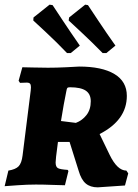

<svg xmlns="http://www.w3.org/2000/svg" viewBox="-22 -793 594 825"><path d="M219 -120Q217 -100 217 -95Q217 -76 227 -70.5Q237 -65 269 -63L272 -58L257 3Q242 3 204 1.5Q166 0 132 0Q96 0 53.5 3Q11 6 -2 7L14 -60Q45 -65 58 -78.5Q71 -92 75 -125L110 -404Q111 -410 111 -418Q111 -429 107 -433.5Q103 -438 93 -438L64 -437L58 -446L74 -504Q87 -504 120 -503Q153 -502 184 -502Q221 -502 261.5 -504Q302 -506 318 -507Q416 -507 469.5 -475Q523 -443 523 -381Q523 -277 406 -217L449 -128Q482 -60 521 -60L529 -48L515 4L398 12Q366 12 346.5 -4.5Q327 -21 316 -59L277 -183H227ZM368 -358Q368 -389 346.5 -403.5Q325 -418 279 -418Q270 -418 267.5 -415.5Q265 -413 263 -401Q252 -348 240 -273L304 -265Q331 -275 349.5 -298.5Q368 -322 368 -358ZM121 -705 122 -718 191 -773 204 -771Q214 -756 246 -707.5Q278 -659 321 -597L282 -565H266Q222 -611 178 -652Q134 -693 121 -705ZM273 -705 275 -718 344 -773 356 -771Q366 -756 401.5 -702.5Q437 -649 474 -597L435 -565H419Q374 -611 330 -652Q286 -693 273 -705Z"/></svg>

Font: Alegreya SC ExtraBold
Style: Italic
Weight: 800
Italic angle: -7°
Designer: Juan Pablo del Peral
Foundry: Huerta Tipografica
Version: Version 2.007; ttfautohint (v1.6)